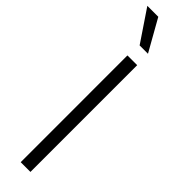

<svg xmlns="http://www.w3.org/2000/svg" viewBox="-335 -944 925 925"><g transform="rotate(45 127.0 -482.0)"><path d="M163 -727.3V0H96.6V-727.3ZM160.9 -802.9H104L-4.6 -964.1H70Z"/></g></svg>

Font: Inter UI Light
Style: Regular
Weight: 300
Designer: Rasmus Andersson
Foundry: rsms
Version: 3.2;8d6f07862